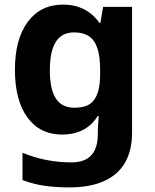

<svg xmlns="http://www.w3.org/2000/svg" viewBox="-20 -576 673 836"><path d="M255 -556Q305 -556 345 -536Q385 -516 413 -476H417L429 -546H555V1Q555 79 524.5 132Q494 185 433 212.5Q372 240 282 240Q224 240 174.5 233Q125 226 78 208V89Q128 110 181.5 120.5Q235 131 291 131Q349 131 377.5 100Q406 69 406 7V-4Q406 -21 407.5 -39Q409 -57 410 -71H406Q378 -28 339 -9Q300 10 251 10Q154 10 99.5 -64.5Q45 -139 45 -272Q45 -406 101 -481Q157 -556 255 -556ZM302 -435Q267 -435 243.5 -416.5Q220 -398 208.5 -361.5Q197 -325 197 -270Q197 -188 223 -147.5Q249 -107 304 -107Q333 -107 354 -114.5Q375 -122 388.5 -139.5Q402 -157 409 -185Q416 -213 416 -253V-271Q416 -330 404 -366Q392 -402 367 -418.5Q342 -435 302 -435Z"/></svg>

Font: Noto Sans Kannada
Style: Regular
Weight: 400
Designer: Jelle Bosma - Monotype Design Team
Foundry: Monotype Imaging Inc.
Version: Version 2.003